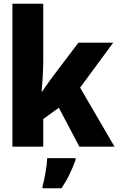

<svg xmlns="http://www.w3.org/2000/svg" viewBox="-20 -780 640 1021"><path d="M46 0H210V-147L293 -207L402 0H589L406 -314L582 -553H397L275 -392Q254 -364 237 -340.5Q220 -317 204 -293H201Q205 -330 207.5 -377.5Q210 -425 210 -463V-760H46ZM206 221H307Q332 184 350 146.5Q368 109 382 70V61H231Q230 91 222 137.5Q214 184 206 211Z"/></svg>

Font: Noto Sans Mono Extra
Style: Regular
Weight: 800
Designer: Monotype Design Team
Foundry: Monotype Imaging Inc.
Version: Version 1.900